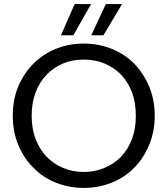

<svg xmlns="http://www.w3.org/2000/svg" viewBox="-20 -920 826 947"><path d="M743.2 -349.1Q743.2 -271 715.8 -206.1Q688 -138.7 642.1 -92.8Q596.7 -45.4 530.8 -19Q465.8 6.8 393.1 6.8Q319.3 6.8 255.9 -19Q190.4 -44.9 145 -92.8Q98.1 -137.7 69.8 -206.1Q43 -270 43 -349.1Q43 -427.7 69.8 -493.2Q97.2 -558.1 145 -606Q193.4 -654.3 255.9 -679.2Q319.3 -705.1 393.1 -705.1Q465.8 -705.1 530.8 -679.2Q594.2 -653.8 642.1 -606Q689 -556.6 715.8 -493.2Q743.2 -426.8 743.2 -349.1ZM136.2 -349.1Q136.2 -284.7 155.8 -233.9Q175.3 -183.1 210 -147Q243.2 -112.3 291 -91.8Q337.9 -71.8 393.1 -71.8Q448.2 -71.8 495.1 -91.8Q544.4 -112.8 577.1 -147Q610.8 -182.1 630.9 -233.9Q649.9 -283.2 649.9 -349.1Q649.9 -414.1 630.9 -464.8Q610.8 -516.6 577.1 -551.8Q544.4 -585.9 495.1 -606.9Q450.7 -626 393.1 -626Q335.4 -626 291 -606.9Q243.2 -586.4 210 -551.8Q175.3 -515.6 155.8 -464.8Q136.2 -412.6 136.2 -349.1ZM280.8 -746.1 348.1 -899.9H429.2L341.8 -746.1ZM430.2 -746.1 502 -899.9H582L490.2 -746.1Z"/></svg>

Font: PoppinsZ
Style: Regular
Weight: 400
Designer: Ninad Kale (Devanagari), Jonny Pinhorn (Latin)
Foundry: Indian Type Foundry
Version: Version 3.002;FEAKit 1.0